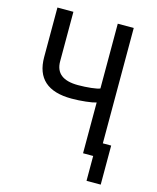

<svg xmlns="http://www.w3.org/2000/svg" viewBox="-127 -817 854 1045"><g transform="rotate(15 300.0 -295.0)"><path d="M405 0V-286Q387 -280 346.5 -275.5Q306 -271 267 -271Q65 -271 65 -451V-730H155V-451Q155 -351 282 -351Q320 -351 356 -355Q392 -359 405 -365V-730H495V-80H542V140H462V0Z"/></g></svg>

Font: NKDuy Mono
Style: Regular
Weight: 400
Monospace: yes
Designer: NKDuy
Foundry: NKDuy
Version: Version 2.251; ttfautohint (v1.8.4.7-5d5b)